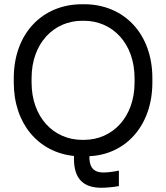

<svg xmlns="http://www.w3.org/2000/svg" viewBox="-20 -729 784 906"><path d="M541 76C519 81 487 85 468 85C426 85 404 65 402 20V8C575 0 699 -138 699 -340V-360C699 -572 563 -709 377 -709H367C181 -709 45 -572 45 -360V-340C45 -143 163 -10 329 7V20C329 112 371 157 458 157C480 157 517 154 541 149ZM129 -340V-360C129 -524 233 -631 368 -631H376C511 -631 615 -524 615 -360V-340C615 -176 511 -69 376 -69H368C233 -69 129 -176 129 -340Z"/></svg>

Font: Fixel Text Regular
Style: Regular
Weight: 400
Width: 4
Designer: AlfaBravo + MacPaw
Foundry: Kyrylo Tkachov, Marchela Mozhyna, Serhii Makarenko, Maria Weinstein, Zakhar Kryvoshyya
Version: Version 1.211